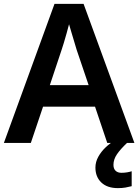

<svg xmlns="http://www.w3.org/2000/svg" viewBox="-20 -737 713 990"><path d="M533 0 470 -187H202L139 0H0L261 -717H411L673 0ZM375 -481Q371 -495 363.5 -519.5Q356 -544 348.5 -569.5Q341 -595 336 -612Q331 -592 323.5 -565.5Q316 -539 309 -515.5Q302 -492 298 -481L237 -298H437ZM565 113Q565 133 576 143.5Q587 154 606 154Q622 154 636 151.5Q650 149 659 146V223Q644 227 627 230Q610 233 588 233Q533 233 502.5 204Q472 175 472 127Q472 98 487 71Q502 44 525.5 22Q549 0 576 -16L635 0Q601 32 583 58.5Q565 85 565 113Z"/></svg>

Font: Noto Sans Nag Mundari SemiBold
Style: Regular
Weight: 600
Version: Version 1.000